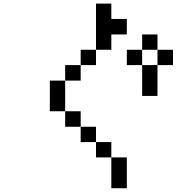

<svg xmlns="http://www.w3.org/2000/svg" viewBox="-20 -879 1040 1040"><path d="M667 -526.4V-609.4H750V-526.4ZM250 -276.4V-442.4H333V-526.4H417V-609.4H500V-859.4H583V-776.4H667V-692.4H583V-609.4H500V-526.4H417V-442.4H333V-276.4H417V-192.4H500V-109.4H583V-26.4H667V140.6H583V-26.4H500V-109.4H417V-192.4H333V-276.4ZM750 -526.4H833V-359.4H750ZM833 -526.4V-609.4H750V-692.4H833V-609.4H917V-526.4Z"/></svg>

Font: KH Dot kagurazaka 12
Style: Regular
Weight: 400
Designer: Original version for X68000 by Keitarou Hiraki (http://hp.vector.co.jp/authors/VA000874/) / TrueType conversion by Homem
Version: Version 1.00.20150527